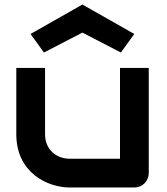

<svg xmlns="http://www.w3.org/2000/svg" viewBox="-20 -828 737 848"><path d="M637 -528H510V-127H288C227 -127 179 -169 179 -235V-528H52V-235C52 -63 193 0 287 0H574C609 0 637 -28 637 -64ZM573 -678 344 -808 115 -678 174 -596 344 -684 514 -596Z"/></svg>

Font: Audiowide
Style: Regular
Weight: 400
Designer: Astigmatic (AOETI)
Foundry: Astigmatic (AOETI)
Version: Version 1.002